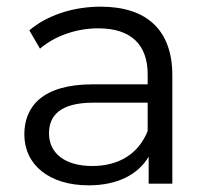

<svg xmlns="http://www.w3.org/2000/svg" viewBox="-20 -551 623 576"><path d="M423 -158C396 -90 337 -53 257 -53C175 -53 127 -91 127 -151C127 -203 159 -243 260 -243H423ZM246 5C332 5 394 -27 426 -81V0H497V-325C497 -462 419 -531 282 -531C199 -531 121 -505 68 -460L100 -405C143 -442 207 -466 275 -466C373 -466 423 -417 423 -328V-298H258C106 -298 53 -230 53 -148C53 -57 127 5 246 5Z"/></svg>

Font: Montserrat-Alt1
Style: Regular
Weight: 400
Designer: Differentunic
Foundry: Differentunic
Version: Version 7.222